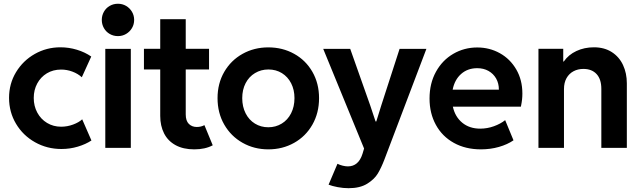

<svg xmlns="http://www.w3.org/2000/svg" viewBox="-20 -781 3380 1014"><path d="M27.8 -264.2Q27.8 -338.9 64.7 -399.9Q101.6 -460.9 163.8 -496.1Q226.1 -531.2 299.3 -531.2Q343.8 -531.2 386.2 -518.3Q428.7 -505.4 461.9 -482.4L412.1 -373Q391.1 -392.1 362.3 -402.8Q333.5 -413.6 302.7 -413.6Q260.3 -413.6 227.5 -393.8Q194.8 -374 176.5 -339.8Q158.2 -305.7 158.2 -263.7Q158.2 -221.2 176.8 -186.5Q195.3 -151.9 228.5 -131.8Q261.7 -111.8 302.7 -111.8Q335.4 -111.8 366.2 -123.3Q397 -134.8 414.1 -150.9L462.9 -39.1Q432.6 -19 391.1 -6.6Q349.6 5.9 304.2 5.9Q228.5 5.9 165 -29.8Q101.6 -65.4 64.7 -127.2Q27.8 -189 27.8 -264.2Z M536.1 -522.9H670.9V0H536.1ZM517.6 -675.8Q517.6 -699.2 528.8 -719Q540 -738.8 559.6 -750Q579.1 -761.2 603 -761.2Q626.5 -761.2 646 -749.8Q665.5 -738.3 677 -718.8Q688.5 -699.2 688.5 -675.8Q688.5 -652.3 677 -632.8Q665.5 -613.3 646 -601.8Q626.5 -590.3 603 -590.3Q579.1 -590.3 559.6 -601.6Q540 -612.8 528.8 -632.6Q517.6 -652.3 517.6 -675.8Z M826.2 -168.9V-414.1H740.2V-523.4H826.2V-679.7H960.9V-523.4H1084V-414.1H960.9V-176.8Q960.9 -143.1 977.3 -126.7Q993.7 -110.4 1019.5 -110.4Q1041.5 -110.4 1059.6 -120.1L1103.5 -13.7Q1063.5 7.8 1005.9 7.8Q947.8 7.8 907.2 -14.4Q866.7 -36.6 846.4 -76.7Q826.2 -116.7 826.2 -168.9Z M1128.9 -262.7Q1128.9 -340.3 1164.3 -401.4Q1199.7 -462.4 1261 -496.6Q1322.3 -530.8 1397 -530.8Q1472.2 -530.8 1533.4 -496.8Q1594.7 -462.9 1629.9 -401.6Q1665 -340.3 1665 -262.7Q1665 -184.6 1629.9 -122.8Q1594.7 -61 1533.4 -26.6Q1472.2 7.8 1397 7.8Q1322.3 7.8 1261 -26.9Q1199.7 -61.5 1164.3 -123Q1128.9 -184.6 1128.9 -262.7ZM1535.2 -262.7Q1535.2 -306.6 1517.6 -341.1Q1500 -375.5 1468.8 -394.8Q1437.5 -414.1 1397.5 -414.1Q1358.4 -414.1 1326.7 -395Q1294.9 -376 1277.1 -341.6Q1259.3 -307.1 1259.3 -262.7Q1259.3 -217.8 1277.1 -182.6Q1294.9 -147.5 1326.4 -128.2Q1357.9 -108.9 1397 -108.9Q1436 -108.9 1467.8 -128.2Q1499.5 -147.5 1517.3 -182.6Q1535.2 -217.8 1535.2 -262.7Z M1715.3 194.3 1762.2 84Q1774.9 90.3 1789.8 94Q1804.7 97.7 1817.4 97.7Q1873.5 97.7 1894.5 31.2L1902.8 3.4L1687 -522.9H1829.6L1935.1 -224.6L1963.4 -139.6H1967.3L1993.7 -224.6L2090.3 -522.9H2231.9L2009.8 62.5Q1993.7 104.5 1975.6 135Q1957.5 165.5 1919.4 189.2Q1881.3 212.9 1820.8 212.9Q1792.5 212.9 1763.2 207.3Q1733.9 201.7 1715.3 194.3Z M2248.5 -260.7Q2248.5 -340.8 2282.5 -402.1Q2316.4 -463.4 2374 -496.8Q2431.6 -530.3 2500.5 -530.3Q2565.4 -530.3 2619.9 -500Q2674.3 -469.7 2706.5 -414.3Q2738.8 -358.9 2738.8 -287.1Q2738.8 -270.5 2737.1 -255.1Q2735.4 -239.7 2731 -217.8H2371.6Q2383.3 -164.1 2421.4 -132.8Q2459.5 -101.6 2516.1 -101.6Q2553.2 -101.6 2588.4 -114.3Q2623.5 -127 2647.9 -146.5L2691.9 -40Q2660.2 -18.1 2615.2 -5.1Q2570.3 7.8 2520 7.8Q2438.5 7.8 2377 -26.4Q2315.4 -60.5 2282 -121.6Q2248.5 -182.6 2248.5 -260.7ZM2614.7 -307.6Q2614.7 -340.8 2600.1 -366.5Q2585.4 -392.1 2559.6 -406.5Q2533.7 -420.9 2500.5 -420.9Q2449.7 -420.9 2415.3 -390.4Q2380.9 -359.9 2370.6 -307.6Z M2823.7 -523.4H2954.6V-456.1H2957.5Q2982.4 -492.2 3024.4 -511.7Q3066.4 -531.2 3116.7 -531.2Q3171.4 -531.2 3210.7 -506.1Q3250 -481 3270.3 -437.7Q3290.5 -394.5 3290.5 -340.8V0H3155.8V-311.5Q3155.8 -362.8 3130.6 -389.9Q3105.5 -417 3061 -417Q3031.7 -417 3008.5 -404.5Q2985.4 -392.1 2971.9 -368.2Q2958.5 -344.2 2958.5 -310.5V0H2823.7Z"/></svg>

Font: Reddit Sans
Style: Bold
Weight: 700
Designer: Stephen Hutchings
Foundry: Reddit
Version: Version 1.013